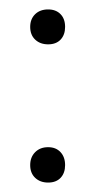

<svg xmlns="http://www.w3.org/2000/svg" viewBox="-20 -379 202 407"><path d="M82 -67Q98.5 -67 108.2 -56.6Q118 -46.2 118 -29Q118 -12.2 108.5 -2.1Q99 8 82 8Q65.2 8 54.6 -2Q44 -12 44 -29Q44 -45.8 54.5 -56.4Q65 -67 82 -67ZM82 -359Q98.5 -359 108.2 -349.1Q118 -339.2 118 -322Q118 -305.2 108.5 -295.1Q99 -285 82 -285Q65.2 -285 54.6 -295Q44 -305 44 -322Q44 -338.5 54.4 -348.8Q64.8 -359 82 -359Z"/></svg>

Font: FogtwoNo5
Style: Regular
Weight: 400
Designer: gluk (gluksza@wp.pl)
Foundry: gluk (gluksza@wp.pl)
Version: Version 0.87